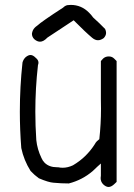

<svg xmlns="http://www.w3.org/2000/svg" viewBox="-20 -742 540 775"><path d="M210 -66.9Q178.7 -66.9 160.2 -85Q152.3 -92.8 147.5 -104Q130.4 -139.2 126.5 -176.8V-177.2Q122.6 -234.4 122.6 -291.5Q122.6 -385.3 133.3 -479.5Q135.3 -484.9 135.3 -488.8Q135.3 -500 124.5 -508.3Q124 -508.8 123 -509.8Q112.8 -520 103 -520Q94.2 -520 83.5 -511.2Q74.2 -502.4 70.8 -489.7Q60.1 -391.1 60.1 -291.5Q60.1 -218.3 65.9 -144.5Q76.2 -95.2 103.5 -51.8Q119.1 -35.2 136.7 -22.5Q175.3 -5.9 196.3 -4.4H196.8Q227.1 -1.5 257.8 -1.5Q312.5 -15.6 354.5 -51.8Q363.8 -61 373.5 -69.8L387.2 -82V-33.2Q386.2 -27.8 386.2 -23.4Q386.2 -8.3 396.5 2Q407.7 12.7 418.2 12.7Q428.7 12.7 440.4 2Q445.3 -2.9 450.7 -7.8V-495.6L440.4 -505.9Q432.1 -514.2 418.9 -514.2Q405.8 -514.2 396.5 -505.9Q392.1 -500.5 387.2 -495.6V-342.8Q387.7 -322.8 387.7 -302.7Q387.7 -242.7 380.9 -180.2Q374.5 -175.3 371.6 -172.4Q365.7 -166.5 361.8 -158.7Q346.2 -134.3 324.7 -113Q303.2 -91.8 274.4 -74.7Q253.4 -64.9 232.9 -64.9Q223.6 -64.9 214.4 -66.9Q211.9 -66.9 210 -66.9ZM265.6 -722.2Q258.8 -722.2 251.5 -721.2Q242.2 -718.8 234.9 -711.4Q148.9 -655.8 129.9 -638.2Q118.2 -630.4 112.8 -619.6Q109.9 -613.3 108.9 -606Q108.9 -593.3 118.2 -584Q129.9 -573.7 141.6 -573.7Q155.8 -573.7 171.4 -590.3L277.3 -660.2Q325.2 -611.8 352.1 -589.4Q363.8 -579.6 375.5 -579.6Q386.7 -579.6 398.9 -588.4Q408.2 -598.6 408.2 -609.4Q408.2 -616.7 404.3 -625Q381.3 -648.9 356 -671.4Q348.1 -682.6 339.4 -690.9Q308.6 -722.2 265.6 -722.2Z"/></svg>

Font: NaikaiFont
Style: Light
Weight: 300
Version: Version 1.89